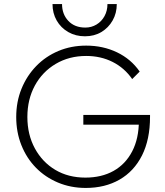

<svg xmlns="http://www.w3.org/2000/svg" viewBox="-20 -918 814 947"><path d="M403 9Q329 9 266 -17.5Q203 -44 157 -91Q111 -138 85.5 -202Q60 -266 60 -341Q60 -416 86 -480Q112 -544 158.5 -592Q205 -640 268 -666.5Q331 -693 405 -693Q488 -693 557 -660Q626 -627 669 -565L632 -528Q594 -583 535.5 -612.5Q477 -642 405 -642Q321 -642 255 -603Q189 -564 152 -496Q115 -428 115 -341Q115 -254 152 -186Q189 -118 253 -80Q317 -42 401 -42Q481 -42 540 -75Q599 -108 632 -171.5Q665 -235 665 -323L692 -303H391V-351H720V-342Q720 -230 680.5 -151.5Q641 -73 569.5 -32Q498 9 403 9ZM556 -898Q556 -853 535.5 -817Q515 -781 480 -760Q445 -739 399 -739Q353 -739 316.5 -760Q280 -781 259.5 -817Q239 -853 239 -898H286Q286 -848 317 -815Q348 -782 401 -782Q431 -782 456 -797Q481 -812 495.5 -838.5Q510 -865 510 -898Z"/></svg>

Font: Outfit Thin ExtraLight
Style: Regular
Weight: 250
Version: Version 1.100;gftools[0.9.27]